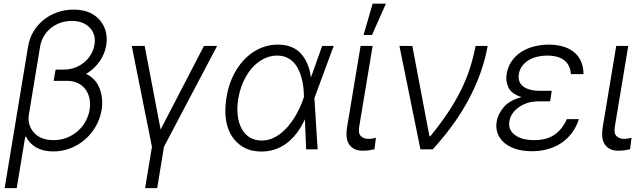

<svg xmlns="http://www.w3.org/2000/svg" viewBox="-20 -788 3393 1013"><path d="M4.6 204.5 128.2 -543Q135.3 -586.6 157.1 -622.5Q179 -658.4 211.1 -683.9Q243.3 -709.5 283.4 -723.4Q323.5 -737.2 367.5 -737.2Q431.5 -737.2 472.7 -710.9Q493.3 -697.8 508 -680.2Q522.7 -662.6 531.2 -641.9Q539.8 -621.1 542.3 -597.8Q544.7 -574.6 540.8 -550.1Q537.3 -528.4 528.6 -506.7Q519.9 -485.1 506.4 -465.4Q492.9 -445.7 474.8 -428.4Q456.7 -411.2 434.3 -398.4Q486.9 -372.5 506 -320Q525.9 -264.9 516 -207Q507.8 -160.2 484.7 -120.4Q461.6 -80.6 427.7 -51.3Q393.8 -22 351 -5.5Q308.2 11 260.7 11Q237.6 11 216.1 6.6Q194.6 2.1 176.1 -7.5Q157.7 -17 142.6 -32Q127.5 -46.9 117.2 -67.8L112.9 -65.7L68.2 204.5ZM161.6 -85.6Q196.4 -48.7 262.4 -48.7Q300.1 -48.7 332.6 -61.4Q365.1 -74.2 389.9 -96.1Q414.8 -117.9 431.1 -147.2Q447.4 -176.5 452.8 -209.2Q458.1 -240.4 452.2 -268.1Q446.4 -295.8 430.9 -316.6Q415.5 -337.4 390.8 -349.4Q366.1 -361.5 333.5 -361.5L263.1 -361.2L272.7 -417.3H273.1L273.8 -420.8H315.7Q348 -420.8 375.9 -431.3Q403.8 -441.8 425.1 -459.7Q446.4 -477.6 460.2 -501.4Q474.1 -525.2 478.3 -551.5Q487.6 -606.5 453.5 -642Q419.4 -677.6 359 -677.6Q327.8 -677.6 299.7 -668Q271.7 -658.4 249.3 -640.6Q226.9 -622.9 211.8 -597.7Q196.7 -572.4 191.4 -541.2L131 -175.1Q126.8 -122.5 161.6 -85.6Z M675.1 -545.5H743.3L827.4 -104.8L1056.1 -545.5H1125.4L845.2 -13.8L809.3 204.5H745.7L781.6 -13.8Z M1175.4 -275.9Q1188.6 -356.9 1227.3 -419.4Q1246.4 -450.6 1270.4 -475.3Q1294.4 -500 1322.3 -517.2Q1350.1 -534.4 1381.4 -543.5Q1412.6 -552.6 1446 -552.6Q1524.9 -552.6 1567.8 -505Q1611.2 -456.3 1620.4 -378.9L1679.7 -545.5H1740.4L1639.2 -271.3L1638.8 -269.5L1655.9 0H1595.2L1588.8 -158.7Q1548.7 -72.8 1489.9 -30.4Q1431.1 12.1 1358.3 11.4Q1288.7 11 1242.9 -25.9Q1195.7 -63.6 1178.4 -126.8Q1161.2 -190 1175.4 -275.9ZM1360.8 -46.5Q1388.1 -46.5 1412.6 -56.1Q1437.1 -65.7 1458.6 -82Q1480.1 -98.4 1498.6 -119.9Q1517 -141.3 1532.1 -165.3Q1547.2 -189.3 1558.9 -214.3Q1570.7 -239.3 1578.8 -262.4L1583.8 -276.6L1583.5 -287.3Q1582.7 -311.1 1579.4 -335.8Q1576 -360.4 1569.2 -383.5Q1562.5 -406.6 1551.8 -426.8Q1541.2 -447.1 1525.7 -462.2Q1510.3 -477.3 1489.7 -486Q1469.1 -494.7 1442.5 -494.7Q1418 -494.7 1395.1 -487.2Q1372.2 -479.8 1350.5 -465.2Q1329.2 -451 1310.9 -430.6Q1292.6 -410.2 1278.1 -384.9Q1263.5 -359.7 1253 -329.9Q1242.5 -300.1 1237.2 -267.4Q1229.4 -219.5 1234.2 -179Q1239 -138.5 1255 -109Q1271 -79.5 1297.8 -63Q1324.6 -46.5 1360.8 -46.5Z M1811.4 -118.3 1882.5 -545.5H1946L1875 -118.3Q1869 -83.1 1884.9 -69.2Q1900.6 -55.4 1922.2 -55.4Q1935 -55.4 1946.9 -57.5Q1958.8 -59.7 1963.4 -61.1L1955.6 -0.4Q1947.1 1.8 1931.1 4.4Q1915.1 7.1 1891.7 7.1Q1869.3 7.1 1853 -0.4Q1836.6 -7.8 1824.6 -22.7Q1800.8 -52.6 1811.4 -118.3ZM1898.1 -603.3 1946 -768.5H2016L1942.5 -603.3Z M2087.4 -545.5H2155.5L2245.7 -69.2H2250.4Q2305.8 -137.1 2345.7 -197.6Q2385.7 -258.2 2413.7 -315.5Q2441.8 -372.9 2459.7 -429.3Q2477.6 -485.8 2489.3 -545.5H2552.9Q2527.7 -405.2 2455.1 -267.8Q2382.5 -130.3 2262.8 0H2198.2Z M2600.5 -146.7Q2606.9 -186.1 2637.8 -222.7Q2668.3 -258.9 2731.9 -275.9Q2678.3 -292.6 2662.6 -326.3Q2646.7 -360.4 2653.1 -398.1Q2660.2 -438.9 2681.5 -468Q2702.8 -497.2 2733.3 -516Q2763.8 -534.8 2800.8 -543.7Q2837.7 -552.6 2875.4 -552.6Q2913.4 -552.6 2946.6 -543.7Q2979.8 -534.8 3004.6 -516Q3029.5 -497.2 3043.9 -467.7Q3058.2 -438.2 3058.6 -396.7H2992.2Q2988.6 -445.7 2956.7 -470.2Q2924.7 -494.7 2866.8 -494.7Q2842.7 -494.7 2818.2 -489.5Q2793.7 -484.4 2772.9 -472.7Q2752.1 -460.9 2737.2 -442.5Q2722.3 -424 2717.3 -397.4Q2714.1 -377.5 2719.5 -361.2Q2724.8 -344.8 2738.8 -333.3Q2752.8 -321.7 2775.6 -315.3Q2798.3 -308.9 2829.5 -308.9H2891L2882.5 -253.2H2820.7Q2761.4 -253.2 2718.4 -223Q2674.4 -192.1 2667.3 -147.4Q2660.5 -103.3 2696.4 -76Q2732.2 -48.7 2799 -48.7Q2864 -48.7 2905.5 -77.2Q2947.1 -105.8 2970.5 -159.4H3034.4Q3020.6 -117.2 2996.4 -85.4Q2972.3 -53.6 2940 -32.5Q2907.7 -11.4 2868.6 -0.7Q2829.5 9.9 2786.2 9.9Q2740.1 9.9 2703.1 -1.6Q2666.2 -13.1 2641.5 -33.9Q2616.8 -54.7 2605.8 -83.5Q2594.8 -112.2 2600.5 -146.7Z M3160.2 -118.3 3231.2 -545.5H3294.7L3223.7 -118.3Q3217.7 -83.1 3233.7 -69.2Q3249.3 -55.4 3271 -55.4Q3283.7 -55.4 3295.6 -57.5Q3307.5 -59.7 3312.1 -61.1L3304.3 -0.4Q3295.8 1.8 3279.8 4.4Q3263.8 7.1 3240.4 7.1Q3218 7.1 3201.7 -0.4Q3185.4 -7.8 3173.3 -22.7Q3149.5 -52.6 3160.2 -118.3Z"/></svg>

Font: Inter P Light
Style: Italic
Weight: 300
Italic angle: 9.39999°
Designer: Rasmus Andersson
Foundry: rsms
Version: Version 3.018;git-588b23468